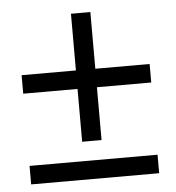

<svg xmlns="http://www.w3.org/2000/svg" viewBox="-45 -598 587 641"><g transform="rotate(-5 248.5 -278.0)"><path d="M216 -127V-304H34V-366H216V-556H281V-366H463V-304H281V-127ZM34 0V-62H463V0Z"/></g></svg>

Font: Matigon Symbol
Style: Regular
Weight: 400
Designer: Paul D. Hunt
Foundry: Adobe Systems Incorporated
Version: Version 2.021;PS 2.000;hotconv 1.0.86;makeotf.lib2.5.63406